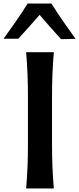

<svg xmlns="http://www.w3.org/2000/svg" viewBox="-64 -1067 448 1087"><path d="M84 0Q89.4 -63.5 91.8 -122.3Q94.2 -181.2 94.2 -253.4V-513.7Q94.2 -587.4 91.8 -647.2Q89.4 -707 84 -771.5H240.7Q235.4 -707 232.9 -647.2Q230.5 -587.4 230.5 -513.7V-253.4Q230.5 -181.2 232.9 -122.3Q235.4 -63.5 240.7 0ZM281.7 -845.2Q218.8 -914.1 160.2 -982.9Q130.9 -948.7 100.8 -915.3Q70.8 -881.8 39.6 -847.7H-43.9Q-7.8 -897.5 26.9 -947.3Q61.5 -997.1 92.3 -1046.9H227.1Q258.3 -997.1 293 -947Q327.6 -897 363.8 -847.2Z"/></svg>

Font: Pinar SemiBold
Style: Regular
Weight: 600
Designer: Amin Abedi
Version: Version 3.000